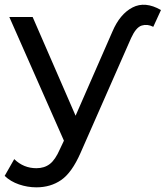

<svg xmlns="http://www.w3.org/2000/svg" viewBox="-42 -603 710 823"><path d="M114 200Q76 200 39.5 187.5Q3 175 -22 151L19 79Q59 118 114 118Q148 118 171.5 100Q195 82 215 36L232 0L-2 -530H98L282 -107L440 -468Q472 -543 526 -571Q580 -599 648 -560L615 -488Q590 -501 565.5 -493.5Q541 -486 520 -440L303 53Q266 137 220.5 168.5Q175 200 114 200Z"/></svg>

Font: Montserrat Medium
Style: Regular
Weight: 500
Designer: Julieta Ulanovsky
Foundry: Julieta Ulanovsky
Version: Version 9.000; ttfautohint (v1.8.4.7-5d5b)